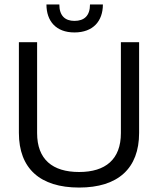

<svg xmlns="http://www.w3.org/2000/svg" viewBox="-20 -834 711 864"><path d="M247 -814H189C189 -739 232 -688 315 -688C399 -688 443 -739 443 -814H385C385 -763 359 -740 315 -740C273 -740 247 -763 247 -814ZM336 -60C216 -60 147 -117 147 -235V-644H65V-236C65 -76 160 10 336 10C511 10 606 -76 606 -236V-644H524V-235C524 -117 455 -60 336 -60Z"/></svg>

Font: Kanit Light
Style: Regular
Weight: 300
Designer: Katatrad Team
Foundry: CadsonDemak
Version: Version 1.000;PS 001.000;hotconv 1.0.88;makeotf.lib2.5.64775